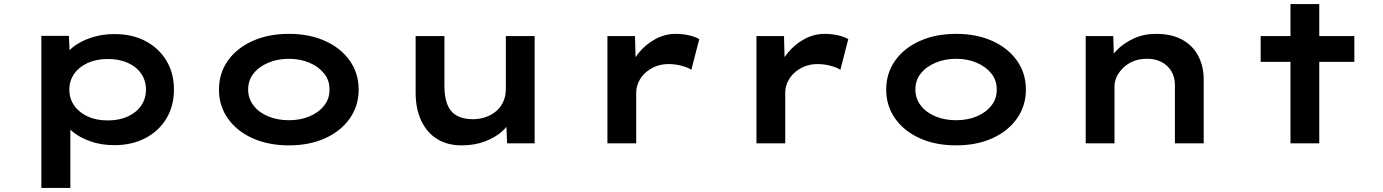

<svg xmlns="http://www.w3.org/2000/svg" viewBox="-20 -707 6823 947"><path d="M184 220V-530H320L325 -410L299 -419Q307 -449 341.5 -476Q376 -503 429 -521Q482 -539 544 -539Q633 -539 698.5 -504Q764 -469 801 -407.5Q838 -346 838 -265Q838 -185 801 -123Q764 -61 697.5 -26Q631 9 544 9Q479 9 425.5 -10Q372 -29 337 -58.5Q302 -88 293 -117L327 -131V220ZM511 -113Q568 -113 610.5 -132.5Q653 -152 676.5 -186.5Q700 -221 700 -265Q700 -309 676.5 -343.5Q653 -378 610.5 -397Q568 -416 512 -416Q455 -416 412.5 -396.5Q370 -377 346 -343Q322 -309 322 -265Q322 -221 346 -186.5Q370 -152 412.5 -132.5Q455 -113 511 -113Z M1405 10Q1304 10 1226 -25Q1148 -60 1104 -122.5Q1060 -185 1060 -265Q1060 -346 1104 -408Q1148 -470 1226 -505Q1304 -540 1405 -540Q1506 -540 1583.5 -505Q1661 -470 1705 -408Q1749 -346 1749 -265Q1749 -185 1705 -122.5Q1661 -60 1583.5 -25Q1506 10 1405 10ZM1405 -114Q1461 -114 1506.5 -133Q1552 -152 1579 -186.5Q1606 -221 1605 -265Q1606 -310 1579 -344Q1552 -378 1506.5 -397.5Q1461 -417 1405 -417Q1349 -417 1303 -397.5Q1257 -378 1230.5 -344.5Q1204 -311 1204 -265Q1204 -221 1230.5 -186.5Q1257 -152 1303 -133Q1349 -114 1405 -114Z M2256 10Q2188 10 2137.5 -20.5Q2087 -51 2058.5 -110Q2030 -169 2030 -251V-529H2172V-282Q2172 -228 2186.5 -191.5Q2201 -155 2232.5 -137Q2264 -119 2311 -119Q2345 -119 2374.5 -129Q2404 -139 2427 -158.5Q2450 -178 2462.5 -206Q2475 -234 2475 -268V-529H2617V0H2481L2477 -109L2502 -121Q2491 -90 2457 -59.5Q2423 -29 2372 -9.5Q2321 10 2256 10Z M2976 0V-529H3112L3117 -338L3078 -346Q3093 -400 3128.5 -444Q3164 -488 3212 -514Q3260 -540 3312 -540Q3346 -540 3377.5 -533Q3409 -526 3429 -514L3390 -363Q3371 -375 3340 -383Q3309 -391 3278 -391Q3241 -391 3211.5 -378.5Q3182 -366 3161 -346Q3140 -326 3129 -301Q3118 -276 3118 -250V0Z M3711 0V-529H3847L3852 -338L3813 -346Q3828 -400 3863.5 -444Q3899 -488 3947 -514Q3995 -540 4047 -540Q4081 -540 4112.5 -533Q4144 -526 4164 -514L4125 -363Q4106 -375 4075 -383Q4044 -391 4013 -391Q3976 -391 3946.5 -378.5Q3917 -366 3896 -346Q3875 -326 3864 -301Q3853 -276 3853 -250V0Z M4696 10Q4595 10 4517 -25Q4439 -60 4395 -122.5Q4351 -185 4351 -265Q4351 -346 4395 -408Q4439 -470 4517 -505Q4595 -540 4696 -540Q4797 -540 4874.5 -505Q4952 -470 4996 -408Q5040 -346 5040 -265Q5040 -185 4996 -122.5Q4952 -60 4874.5 -25Q4797 10 4696 10ZM4696 -114Q4752 -114 4797.5 -133Q4843 -152 4870 -186.5Q4897 -221 4896 -265Q4897 -310 4870 -344Q4843 -378 4797.5 -397.5Q4752 -417 4696 -417Q4640 -417 4594 -397.5Q4548 -378 4521.5 -344.5Q4495 -311 4495 -265Q4495 -221 4521.5 -186.5Q4548 -152 4594 -133Q4640 -114 4696 -114Z M5335 0V-529H5471L5475 -389L5434 -381Q5452 -421 5486 -457Q5520 -493 5570.5 -516.5Q5621 -540 5681 -540Q5759 -540 5811.5 -511Q5864 -482 5890.5 -430.5Q5917 -379 5917 -315V0H5775V-288Q5775 -327 5757 -356.5Q5739 -386 5707.5 -402Q5676 -418 5635 -417Q5599 -417 5570 -405Q5541 -393 5520 -372.5Q5499 -352 5488 -328.5Q5477 -305 5477 -282V0H5406Q5374 0 5356 0Q5338 0 5335 0Z M6345 0V-687H6487V0ZM6198 -402V-529H6660V-402Z"/></svg>

Font: Lexend Tera SemiBold
Style: Regular
Weight: 600
Version: Version 1.007